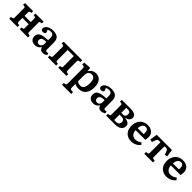

<svg xmlns="http://www.w3.org/2000/svg" viewBox="505 -2365 4422 4422"><g transform="rotate(45 2716.0 -154.5)"><path d="M45 0V-57L88 -65Q104 -68 109 -77.5Q114 -87 114 -113V-401Q114 -426 109 -435Q104 -444 89 -446L41 -455L50 -512H311V-455L272 -448Q256 -445 251.5 -435.5Q247 -426 247 -401V-296H451V-405Q451 -427 446.5 -435.5Q442 -444 426 -447L385 -456L391 -512H653V-455L611 -447Q594 -445 589 -435.5Q584 -426 584 -402V-107Q584 -85 589 -76.5Q594 -68 611 -65L655 -57V0H387V-57L425 -64Q442 -67 446.5 -76Q451 -85 451 -110V-227H247V-108Q247 -85 251.5 -76.5Q256 -68 271 -65L314 -56V0Z M887 14Q819 14 779 -23Q739 -60 739 -122Q739 -179 768 -213Q797 -247 860.5 -263.5Q924 -280 1028 -284V-356Q1028 -394 1018.5 -419Q1009 -444 988.5 -455.5Q968 -467 934 -467Q909 -467 884.5 -459.5Q860 -452 847 -441Q857 -425 863 -413Q869 -401 872 -393.5Q875 -386 875 -379Q875 -359 857 -344.5Q839 -330 809 -330Q777 -330 761 -345.5Q745 -361 745 -388Q745 -425 772.5 -456Q800 -487 848 -505.5Q896 -524 956 -524Q1025 -524 1070.5 -504Q1116 -484 1138 -442.5Q1160 -401 1160 -338V-113Q1160 -90 1170 -79Q1180 -68 1201 -68Q1211 -68 1221.5 -70Q1232 -72 1244 -76L1255 -29Q1236 -11 1206 1.5Q1176 14 1146 14Q1100 14 1073.5 -9Q1047 -32 1041 -72Q1025 -46 1003 -26.5Q981 -7 952.5 3.5Q924 14 887 14ZM940 -64Q966 -64 985.5 -75.5Q1005 -87 1016.5 -107Q1028 -127 1028 -153V-227Q975 -227 940 -217.5Q905 -208 888.5 -188Q872 -168 872 -136Q872 -103 889.5 -83.5Q907 -64 940 -64Z M1303 0V-57L1347 -65Q1363 -68 1367.5 -77Q1372 -86 1372 -116V-405Q1372 -426 1366 -434.5Q1360 -443 1344 -446L1299 -454L1306 -512H1909V-453L1867 -446Q1850 -443 1844 -436Q1838 -429 1838 -409V-111Q1838 -87 1843.5 -77.5Q1849 -68 1868 -64L1909 -57V0H1641V-57L1680 -64Q1697 -67 1701 -75.5Q1705 -84 1705 -113V-443H1505V-111Q1505 -87 1510 -77.5Q1515 -68 1533 -64L1572 -56V0Z M1981 216V158L2024 151Q2039 149 2045.5 139Q2052 129 2052 104V-376Q2052 -414 2045 -425.5Q2038 -437 2017 -440L1975 -446L1983 -507L2152 -518L2166 -510L2172 -423H2175Q2197 -456 2222 -478.5Q2247 -501 2279.5 -513Q2312 -525 2351 -525Q2415 -525 2459.5 -495.5Q2504 -466 2528 -410Q2552 -354 2552 -273Q2552 -185 2525 -120Q2498 -55 2444 -20.5Q2390 14 2311 14Q2275 14 2241.5 6Q2208 -2 2185 -16V103Q2185 127 2191.5 137.5Q2198 148 2218 151L2279 159V216ZM2292 -65Q2331 -65 2357.5 -86.5Q2384 -108 2397.5 -151.5Q2411 -195 2411 -261Q2411 -321 2398.5 -361Q2386 -401 2362.5 -420Q2339 -439 2302 -439Q2265 -439 2238.5 -423Q2212 -407 2198.5 -377.5Q2185 -348 2185 -307V-101Q2202 -86 2232.5 -75.5Q2263 -65 2292 -65Z M2784 14Q2716 14 2676 -23Q2636 -60 2636 -122Q2636 -179 2665 -213Q2694 -247 2757.5 -263.5Q2821 -280 2925 -284V-356Q2925 -394 2915.5 -419Q2906 -444 2885.5 -455.5Q2865 -467 2831 -467Q2806 -467 2781.5 -459.5Q2757 -452 2744 -441Q2754 -425 2760 -413Q2766 -401 2769 -393.5Q2772 -386 2772 -379Q2772 -359 2754 -344.5Q2736 -330 2706 -330Q2674 -330 2658 -345.5Q2642 -361 2642 -388Q2642 -425 2669.5 -456Q2697 -487 2745 -505.5Q2793 -524 2853 -524Q2922 -524 2967.5 -504Q3013 -484 3035 -442.5Q3057 -401 3057 -338V-113Q3057 -90 3067 -79Q3077 -68 3098 -68Q3108 -68 3118.5 -70Q3129 -72 3141 -76L3152 -29Q3133 -11 3103 1.5Q3073 14 3043 14Q2997 14 2970.5 -9Q2944 -32 2938 -72Q2922 -46 2900 -26.5Q2878 -7 2849.5 3.5Q2821 14 2784 14ZM2837 -64Q2863 -64 2882.5 -75.5Q2902 -87 2913.5 -107Q2925 -127 2925 -153V-227Q2872 -227 2837 -217.5Q2802 -208 2785.5 -188Q2769 -168 2769 -136Q2769 -103 2786.5 -83.5Q2804 -64 2837 -64Z M3201 0V-57L3244 -65Q3260 -68 3265 -77.5Q3270 -87 3270 -113V-401Q3270 -424 3265.5 -434Q3261 -444 3245 -446L3196 -455L3205 -512H3481Q3542 -512 3585 -499.5Q3628 -487 3650 -461.5Q3672 -436 3672 -394Q3672 -349 3638.5 -316Q3605 -283 3538 -272V-271Q3584 -267 3620 -255Q3656 -243 3677.5 -218Q3699 -193 3699 -148Q3699 -108 3677 -74Q3655 -40 3606.5 -20Q3558 0 3476 0ZM3466 -58Q3494 -58 3516 -68Q3538 -78 3551 -98.5Q3564 -119 3564 -150Q3564 -186 3541.5 -210Q3519 -234 3471 -234H3403V-61Q3418 -59 3434.5 -58.5Q3451 -58 3466 -58ZM3403 -292H3465Q3503 -292 3520.5 -316.5Q3538 -341 3538 -379Q3538 -420 3516.5 -437.5Q3495 -455 3454 -455Q3441 -455 3427.5 -454.5Q3414 -454 3403 -452Z M4030 14Q3951 14 3894.5 -18Q3838 -50 3808 -108.5Q3778 -167 3778 -245Q3778 -333 3811.5 -395.5Q3845 -458 3904 -491.5Q3963 -525 4040 -525Q4102 -525 4147.5 -502.5Q4193 -480 4218.5 -438Q4244 -396 4244 -338Q4244 -316 4241 -291.5Q4238 -267 4232 -243H3918Q3920 -192 3938.5 -156Q3957 -120 3989 -102Q4021 -84 4064 -84Q4106 -84 4142.5 -98.5Q4179 -113 4210 -141L4251 -96Q4214 -46 4156.5 -16Q4099 14 4030 14ZM3918 -309H4112Q4114 -320 4114.5 -332Q4115 -344 4115 -356Q4115 -408 4094 -434.5Q4073 -461 4031 -461Q3997 -461 3973 -443Q3949 -425 3935.5 -391Q3922 -357 3918 -309Z M4444 0V-57L4493 -65Q4509 -68 4514 -77.5Q4519 -87 4519 -113V-452H4489Q4467 -452 4453 -449.5Q4439 -447 4429.5 -439Q4420 -431 4412 -414.5Q4404 -398 4395 -370L4377 -316L4309 -330L4337 -512H4832L4860 -330L4793 -317L4774 -373Q4763 -408 4753 -425Q4743 -442 4727 -447Q4711 -452 4680 -452H4651V-108Q4651 -86 4655.5 -76.5Q4660 -67 4676 -65L4727 -56V0Z M5178 14Q5099 14 5042.5 -18Q4986 -50 4956 -108.5Q4926 -167 4926 -245Q4926 -333 4959.5 -395.5Q4993 -458 5052 -491.5Q5111 -525 5188 -525Q5250 -525 5295.5 -502.5Q5341 -480 5366.5 -438Q5392 -396 5392 -338Q5392 -316 5389 -291.5Q5386 -267 5380 -243H5066Q5068 -192 5086.5 -156Q5105 -120 5137 -102Q5169 -84 5212 -84Q5254 -84 5290.5 -98.5Q5327 -113 5358 -141L5399 -96Q5362 -46 5304.5 -16Q5247 14 5178 14ZM5066 -309H5260Q5262 -320 5262.5 -332Q5263 -344 5263 -356Q5263 -408 5242 -434.5Q5221 -461 5179 -461Q5145 -461 5121 -443Q5097 -425 5083.5 -391Q5070 -357 5066 -309Z"/></g></svg>

Font: Literata 18pt SemiBold
Style: Regular
Weight: 600
Designer: Latin by Veronika Burian and Jose Scaglione. Greek by Irene Vlachou. Cyrillic by Vera Evstafieva.
Foundry: TypeTogether
Version: Version 3.103;gftools[0.9.29]